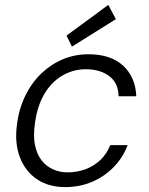

<svg xmlns="http://www.w3.org/2000/svg" viewBox="-20 -750 608 782"><path d="M245 12Q178 12 130.5 -20Q83 -52 61 -109.5Q39 -167 49 -242Q57 -307 83 -360Q109 -413 148 -450.5Q187 -488 236 -508.5Q285 -529 340 -529Q431 -529 481.5 -482.5Q532 -436 535 -358H463Q462 -412 425 -440Q388 -468 329 -468Q279 -468 234.5 -442.5Q190 -417 160.5 -367Q131 -317 122 -245Q115 -196 122.5 -159Q130 -122 149 -97.5Q168 -73 195.5 -60.5Q223 -48 255 -48Q293 -48 327.5 -60.5Q362 -73 388.5 -98Q415 -123 429 -159H500Q481 -109 444 -70.5Q407 -32 356.5 -10Q306 12 245 12ZM273 -560 251 -605 421 -730 452 -672Z"/></svg>

Font: DM Sans 11pt Light
Style: Italic
Weight: 300
Italic angle: -10°
Version: Version 4.004;gftools[0.9.30]